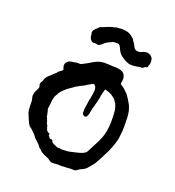

<svg xmlns="http://www.w3.org/2000/svg" viewBox="-229 -1094 1147 1257"><g transform="rotate(30 345.0 -465.0)"><path d="M366 29Q352 32 340 25Q333 21 326 18.5Q319 16 311 15Q301 13 291.5 10.5Q282 8 272 4Q268 2 264.5 0Q261 -2 257 -5Q254 -9 249 -10Q242 -13 234 -20Q232 -22 231 -24Q227 -28 222.5 -31Q218 -34 213 -37Q200 -45 184 -56Q181 -58 179 -61Q175 -66 169.5 -70Q164 -74 159 -78L132 -96Q131 -97 129 -97.5Q127 -98 125 -99Q112 -105 104 -116Q96 -126 89 -137Q82 -148 76 -158Q74 -160 72 -164Q68 -169 65 -175Q62 -181 60 -186Q58 -191 56 -197L53 -212Q50 -220 49 -228.5Q48 -237 46 -245Q45 -251 43 -257.5Q41 -264 38 -270Q36 -273 35 -276.5Q34 -280 32 -284Q31 -286 31 -291Q30 -299 30.5 -307Q31 -315 34 -322L37 -333Q39 -338 40 -343Q41 -348 42 -352Q42 -359 40 -362Q39 -364 38 -366.5Q37 -369 36 -371Q31 -381 35 -389L38 -397Q41 -402 41 -407Q41 -423 51 -440Q58 -452 65 -459Q71 -465 74 -471Q78 -479 85 -486Q94 -495 96 -502Q98 -507 101 -510L117 -526Q124 -535 117 -543Q114 -547 112.5 -551.5Q111 -556 109 -560Q106 -577 116 -590Q120 -595 124.5 -599Q129 -603 135 -605Q138 -606 140.5 -607Q143 -608 146 -609Q151 -610 156.5 -612Q162 -614 167 -616Q171 -618 174 -619Q177 -620 181 -620Q185 -621 188 -621.5Q191 -622 194 -622Q202 -623 210 -630Q224 -641 238.5 -652.5Q253 -664 266 -676Q274 -683 283.5 -689Q293 -695 303 -700Q310 -703 318 -705Q323 -707 329 -708Q335 -709 340 -710L361 -713Q375 -714 387.5 -716Q400 -718 413 -720Q415 -720 417 -720.5Q419 -721 420 -721H433Q440 -721 446 -720.5Q452 -720 458 -718Q466 -715 472 -710.5Q478 -706 482 -698Q489 -688 490 -679Q491 -673 491.5 -667Q492 -661 492 -655V-646Q492 -643 495 -641L501 -638Q515 -633 528 -625Q541 -617 553 -608Q561 -603 565 -598Q572 -591 578 -584.5Q584 -578 590 -571Q594 -566 598 -561.5Q602 -557 606 -552Q609 -549 610 -547Q612 -541 617 -535Q623 -525 627 -515Q630 -507 633 -498.5Q636 -490 638 -481Q638 -478 640 -472Q641 -469 641.5 -466.5Q642 -464 642 -462Q643 -456 644.5 -450Q646 -444 647 -438Q648 -433 649 -427.5Q650 -422 651 -416Q652 -407 654 -397.5Q656 -388 657 -379V-374Q657 -363 658.5 -351.5Q660 -340 660 -329Q660 -325 660 -320Q660 -315 659 -310Q658 -308 658 -305Q658 -293 656 -281.5Q654 -270 652 -259Q645 -220 631 -180Q630 -176 629 -171.5Q628 -167 626 -162L611 -118Q610 -114 607.5 -109.5Q605 -105 603 -100L585 -68Q579 -57 570.5 -47.5Q562 -38 550 -31Q538 -24 528 -12Q521 -2 506 0Q499 1 492.5 1.5Q486 2 480 4L470 7Q469 7 468.5 7.5Q468 8 466 8Q455 10 443.5 13Q432 16 421 18Q419 19 415 19Q409 19 403 20Q397 21 391 23ZM339 -75Q345 -74 350 -76Q354 -78 358 -77H366Q371 -77 375 -77Q379 -77 383 -79Q386 -81 394.5 -82.5Q403 -84 403 -84Q411 -86 419 -88.5Q427 -91 435 -95L477 -113Q485 -116 492 -120.5Q499 -125 506 -129Q511 -134 515 -136Q521 -141 524 -148Q526 -153 528 -158Q530 -163 531 -168Q535 -179 538 -190.5Q541 -202 545 -213Q550 -228 554.5 -242.5Q559 -257 562 -273Q563 -278 564 -284Q565 -290 566 -296Q567 -303 567 -310Q567 -317 568 -324V-331Q568 -338 567.5 -345Q567 -352 567 -359Q566 -377 563 -395Q560 -413 556 -431Q554 -439 552.5 -446.5Q551 -454 549 -461Q546 -475 540 -487.5Q534 -500 526 -512Q525 -515 523 -515Q516 -523 508 -531Q500 -539 489 -543Q485 -544 481 -547Q477 -549 473 -551Q469 -553 464 -554Q447 -558 427 -560Q426 -561 424 -560Q422 -559 422 -557Q422 -555 421.5 -552.5Q421 -550 421 -548Q420 -536 419 -523.5Q418 -511 419 -498Q419 -493 419 -487.5Q419 -482 418 -477V-463Q417 -459 417 -454.5Q417 -450 416 -446V-440Q415 -433 415 -426.5Q415 -420 413 -412Q412 -410 412 -406Q414 -396 412 -385V-367Q411 -360 409 -352.5Q407 -345 399 -340Q397 -339 392 -340Q387 -341 385 -342Q378 -345 376 -350Q375 -353 373.5 -356Q372 -359 372 -362Q371 -370 369.5 -378.5Q368 -387 368 -396Q368 -406 368 -416Q368 -426 367 -436V-452Q368 -456 368 -460.5Q368 -465 368 -469Q368 -477 367.5 -485Q367 -493 367 -501Q367 -507 366.5 -512.5Q366 -518 365 -524Q364 -528 363 -531Q362 -534 360 -537Q357 -546 348 -551Q342 -556 335 -551Q331 -548 327.5 -545.5Q324 -543 320 -539L316 -535Q310 -532 305.5 -527.5Q301 -523 296 -518Q293 -515 290 -512.5Q287 -510 283 -508Q277 -504 275 -502Q270 -498 265 -494.5Q260 -491 255 -486Q253 -484 251 -483Q249 -482 247 -480Q245 -478 243 -476Q236 -469 228.5 -461Q221 -453 213 -446Q208 -441 203 -435.5Q198 -430 194 -424Q193 -421 189 -417L182 -408Q175 -397 170 -385Q165 -373 161 -360Q158 -351 158 -342Q157 -333 157 -323.5Q157 -314 159 -304Q159 -302 159.5 -299.5Q160 -297 159 -295Q159 -287 160 -279.5Q161 -272 161 -264Q162 -262 162.5 -259.5Q163 -257 164 -255Q166 -252 168 -249Q170 -246 170 -242Q170 -241 172 -239Q174 -235 174 -233Q178 -226 179 -220Q181 -213 185 -209L190 -203Q190 -200 192 -197.5Q194 -195 195 -193Q199 -189 199 -185Q201 -178 205 -174Q207 -172 209 -170Q211 -168 212 -166Q217 -161 217 -156Q217 -153 218 -152Q221 -151 222 -148Q223 -145 224 -143Q224 -142 224.5 -142Q225 -142 225 -141Q225 -139 234 -133Q243 -127 244 -128L246 -130Q246 -130 246.5 -130Q247 -130 247 -129H248Q255 -124 253 -117Q251 -117 254 -114L257 -112L258 -111Q262 -106 270 -101Q272 -100 275 -100L279 -101Q288 -103 293 -93Q293 -91 296 -88Q303 -84 310.5 -82Q318 -80 325 -78Q329 -77 332 -76.5Q335 -76 339 -75ZM470 -783Q461 -785 451.5 -787Q442 -789 434 -793L420 -799Q394 -809 377 -834L365 -851Q362 -855 358 -858Q354 -862 349 -862Q345 -862 341.5 -862Q338 -862 335 -861Q330 -860 325.5 -859Q321 -858 316 -856Q315 -856 314 -855.5Q313 -855 312 -855L288 -838Q270 -826 256 -805Q253 -801 249 -797.5Q245 -794 240 -791Q234 -788 228 -789Q226 -790 221 -790Q216 -789 211 -788.5Q206 -788 201 -786Q192 -785 187 -790Q175 -798 170 -809Q167 -814 167 -818Q166 -825 162 -832Q156 -845 162 -857Q164 -862 167 -867Q170 -872 174 -876Q176 -877 177 -879Q178 -881 179 -883L186 -893Q187 -894 188 -895Q189 -896 190 -897L206 -906Q214 -911 221.5 -915.5Q229 -920 236 -925Q250 -934 266 -940Q276 -942 282 -948Q284 -950 288 -950Q290 -951 295 -951Q298 -952 301 -952.5Q304 -953 307 -954Q313 -957 319.5 -958Q326 -959 333 -959Q338 -960 354 -960Q370 -960 386 -953Q396 -949 406 -942Q409 -941 411.5 -939Q414 -937 416 -935Q418 -934 419 -932Q420 -930 421 -928Q429 -922 435 -915Q441 -908 447 -900Q449 -897 451 -894.5Q453 -892 455 -890Q461 -885 468 -883Q487 -879 505 -890Q507 -892 509 -893Q519 -901 530 -904Q554 -912 575 -897Q585 -890 588 -880Q591 -871 592.5 -862Q594 -853 592 -844Q591 -841 590.5 -838Q590 -835 591 -832Q593 -823 583.5 -820.5Q574 -818 572 -814L568 -808Q565 -806 562 -804Q559 -802 555 -802Q550 -803 545.5 -801Q541 -799 536 -797Q528 -793 519 -791Q510 -789 502 -786Q495 -785 486.5 -783.5Q478 -782 470 -783Z"/></g></svg>

Font: Lacquer
Style: Regular
Weight: 400
Designer: Eli Block, Niki Polyocan
Version: Version 1.100